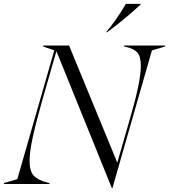

<svg xmlns="http://www.w3.org/2000/svg" viewBox="-73 -946 869 987"><path d="M-53 -5 16 -25 206 -687 149 -707V-712H282L530 -110L600 -353Q651 -529 651 -607Q651 -656 633 -676Q615 -696 578 -704L565 -707V-712H776V-707L708 -687L505 21H502L217 -683L145 -433Q111 -313 95 -238.5Q79 -164 79 -119Q79 -66 100.5 -43Q122 -20 169 -8L181 -5V0H-53ZM574 -926H650V-923Q570 -848 477 -780H472Q522 -838 574 -926Z"/></svg>

Font: Nyght Serif Light Italic
Style: Regular
Weight: 300
Italic angle: -16°
Designer: Maksym Kobuzan
Version: Version 0.410